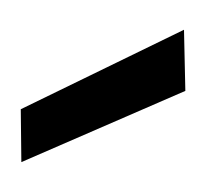

<svg xmlns="http://www.w3.org/2000/svg" viewBox="-30 -772 279 259"><g transform="rotate(5 109.5 -642.5)"><path d="M7 -544 0 -615 210 -741 219 -659Z"/></g></svg>

Font: DM Sans 17pt Medium
Style: Regular
Weight: 500
Version: Version 4.004;gftools[0.9.30]